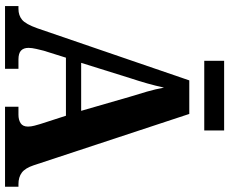

<svg xmlns="http://www.w3.org/2000/svg" viewBox="-92 -796 889 744"><g transform="rotate(90 352.0 -424.5)"><path d="M4 0V-52H15Q40 -52 57 -66Q74 -80 90 -125L292 -714H422L621 -111Q632 -78 649.5 -65Q667 -52 694 -52H704V0H394V-52H425Q445 -52 458 -60.5Q471 -69 471 -89Q471 -101 467.5 -114Q464 -127 461 -137L429 -236H204L177 -150Q174 -138 170 -121Q166 -104 166 -91Q166 -72 176.5 -62Q187 -52 211 -52H247V0ZM224 -295H410L356 -482Q345 -517 335.5 -550Q326 -583 320 -616Q313 -584 304 -552Q295 -520 284 -487ZM216 -772V-849H486V-772Z"/></g></svg>

Font: Noto Serif Devanagari SemiCondensed
Style: Bold
Weight: 700
Width: 4
Designer: Universal Thirst, Indian Type Foundry and the Monotype Design Team
Foundry: Monotype Imaging Inc.
Version: Version 2.004; ttfautohint (v1.8.4.7-5d5b)